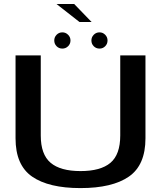

<svg xmlns="http://www.w3.org/2000/svg" viewBox="-20 -958 842 982"><path d="M391.5 4Q229 4 144.2 -54.8Q59.5 -113.5 59.5 -250.5V-674.5H188.5V-265Q188.5 -168 238.8 -125.5Q289 -83 391.8 -83Q494.5 -83 544.8 -125.2Q595 -167.5 595 -265V-674.5H724V-250.5Q724 -113.5 639.2 -54.8Q554.5 4 391.5 4ZM299 -709.5Q281.5 -709.5 269.5 -721.5Q257.5 -733.5 257.5 -751Q257.5 -768 269.5 -780.2Q281.5 -792.5 299 -792.5Q316 -792.5 328.2 -780.2Q340.5 -768 340.5 -751Q340.5 -733.5 328.2 -721.5Q316 -709.5 299 -709.5ZM489 -709.5Q471.5 -709.5 459.5 -721.5Q447.5 -733.5 447.5 -751Q447.5 -768 459.5 -780.2Q471.5 -792.5 489 -792.5Q506 -792.5 518 -780.2Q530 -768 530 -751Q530 -733.5 518 -721.5Q506 -709.5 489 -709.5ZM386.5 -845.5 269 -937.5H359.5L448.5 -845.5Z"/></svg>

Font: Anybody ExtraExpanded Medium
Style: Regular
Weight: 500
Width: 8
Designer: Tyler Finck
Foundry: Etcetera Type Company
Version: Version 1.010; ttfautohint (v1.8.3) -l 8 -r 50 -G 200 -x 14 